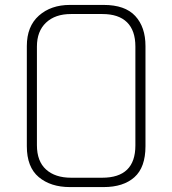

<svg xmlns="http://www.w3.org/2000/svg" viewBox="-20 -759 700 780"><path d="M89 -165V-572Q89 -652 138 -695.5Q187 -739 264 -739H401Q488 -739 529.5 -694Q571 -649 571 -572V-165Q571 -79 526 -39Q481 1 401 1H264Q186 1 137.5 -39.5Q89 -80 89 -165ZM395 -37Q530 -37 530 -168V-570Q530 -635 496 -668.5Q462 -702 396 -702H268Q204 -702 167 -667Q130 -632 130 -570V-169Q130 -104 167 -70.5Q204 -37 269 -37Z"/></svg>

Font: Exo ExtraLight
Style: Regular
Weight: 275
Designer: Natanael Gama
Foundry: Natanael Gama
Version: Version 1.500; ttfautohint (v1.6)